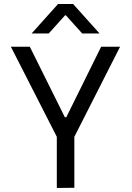

<svg xmlns="http://www.w3.org/2000/svg" viewBox="-20 -932 654 953"><path d="M262 1V-253L34 -700H128L302 -350H309L482 -700H576L349 -253V0ZM268 -912H343L474 -766H388L307 -856H303L222 -766H137Z"/></svg>

Font: Be Vietnam
Style: Regular
Weight: 400
Designer: Gabriel Lam
Foundry: TypeRant
Version: Version 4.000